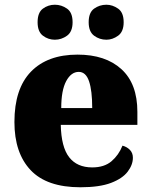

<svg xmlns="http://www.w3.org/2000/svg" viewBox="-20 -782 638 812"><path d="M320 10Q178 10 109.5 -62.5Q41 -135 41 -266Q41 -407 111 -479Q181 -551 308 -551Q426 -551 493.5 -489.5Q561 -428 561 -309V-254H237Q239 -160 272.5 -117Q306 -74 370 -74Q421 -74 451.5 -100Q482 -126 498 -166Q517 -161 529.5 -148Q542 -135 542 -115Q542 -85 520 -56Q498 -27 449.5 -8.5Q401 10 320 10ZM370 -325Q370 -399 356.5 -438.5Q343 -478 313 -478Q281 -478 260 -439Q239 -400 239 -325ZM430 -614Q401 -614 378 -631Q355 -648 355 -688Q355 -729 378 -745.5Q401 -762 430 -762Q456 -762 479.5 -745.5Q503 -729 503 -688Q503 -648 479.5 -631Q456 -614 430 -614ZM212 -614Q184 -614 161.5 -631Q139 -648 139 -688Q139 -729 161.5 -745.5Q184 -762 212 -762Q240 -762 263.5 -745.5Q287 -729 287 -688Q287 -648 263.5 -631Q240 -614 212 -614Z"/></svg>

Font: Noto Serif Tamil Black
Style: Italic
Weight: 900
Italic angle: -12°
Designer: Indian Type Foundry, Tom Grace, and the Monotype Design Team
Foundry: Monotype Imaging Inc.
Version: Version 2.003; ttfautohint (v1.8.4.7-5d5b)